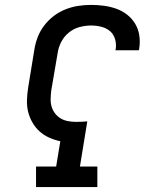

<svg xmlns="http://www.w3.org/2000/svg" viewBox="-20 -763 640 783"><path d="M127 0V-84H209L226 -187Q202 -192 180 -202Q158 -212 141 -227.5Q124 -243 112 -264Q100 -285 94.5 -308Q89 -331 90 -356.5Q91 -382 95 -407L120 -560Q124 -586 133.5 -611Q143 -636 160 -658.5Q177 -681 199.5 -698Q222 -715 247.5 -725Q273 -735 299 -739Q325 -743 351 -743Q378 -743 404 -739.5Q430 -736 454 -727.5Q478 -719 498 -703.5Q518 -688 531 -666.5Q544 -645 548 -619Q552 -593 548 -567Q548 -565 547.5 -562.5Q547 -560 546 -558H451Q451 -560 451 -561Q451 -562 452 -563Q455 -584 449 -604Q443 -624 428 -636.5Q413 -649 392.5 -654Q372 -659 351 -659Q328 -659 304 -652.5Q280 -646 260.5 -630Q241 -614 229.5 -591.5Q218 -569 215 -546L189 -394Q187 -377 186.5 -360Q186 -343 190.5 -328Q195 -313 204.5 -300.5Q214 -288 227.5 -280Q241 -272 257.5 -269Q274 -266 290 -266Q302 -266 313.5 -266.5Q325 -267 336 -268L306 -84H377V0Z"/></svg>

Font: Iosevka Curly Slab MdEx
Style: Italic
Weight: 500
Width: 7
Italic angle: -9°
Monospace: yes
Designer: Belleve Invis
Foundry: Belleve Invis
Version: Version 11.0.0; ttfautohint (v1.8.3)